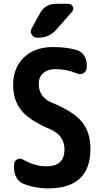

<svg xmlns="http://www.w3.org/2000/svg" viewBox="-20 -990 540 1019"><path d="M277.3 -969.7H342.8Q359.4 -969.7 366.2 -955.1Q373 -940.4 362.3 -927.7L278.3 -832Q241.2 -790 182.6 -790H176.8Q158.2 -790 148.4 -806.6Q138.7 -823.2 148.4 -839.8L192.4 -919.9Q219.7 -969.7 277.3 -969.7ZM254.9 -445.3Q371.1 -397.5 415.5 -342.3Q460 -287.1 460 -200.2Q460 9.8 235.4 9.8Q166 9.8 106.4 -13.7Q82 -22.5 68.4 -46.4Q54.7 -70.3 54.7 -96.7V-118.2Q54.7 -135.7 70.8 -144Q86.9 -152.3 102.5 -142.6Q168.9 -106.4 227.5 -107.4Q321.3 -107.4 322.3 -195.3Q322.3 -271.5 245.1 -304.7Q136.7 -350.6 93.3 -404.3Q49.8 -458 49.8 -540Q49.8 -629.9 106.9 -685.1Q164.1 -740.2 259.8 -740.2Q335 -740.2 386.7 -724.6Q411.1 -717.8 425.8 -695.8Q440.4 -673.8 440.4 -648.4V-631.8Q440.4 -613.3 424.3 -602.5Q408.2 -591.8 389.6 -599.6Q334 -623 275.4 -623Q233.4 -623 209.5 -602.1Q185.5 -581.1 185.5 -544.9Q185.5 -474.6 254.9 -445.3Z"/></svg>

Font: Rounded Mgen+ 2m bold
Style: Bold
Weight: 700
Designer: [Source Han Sans]
Ryoko NISHIZUKA  (kana & ideographs); Paul D. Hunt (Latin, Greek & Cyrillic); Wenlong ZHANG  (bopomofo
Version: Version 1.059.20150602